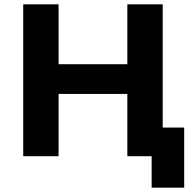

<svg xmlns="http://www.w3.org/2000/svg" viewBox="-20 -720 892 885"><path d="M730 -132V-700H567V-424H250V-700H87V0H250V-287H567V0H679V145H829V-132Z"/></svg>

Font: AWKNG-Font
Style: Bold
Weight: 700
Designer: Awakening Church
Foundry: Awakening Church
Version: Version 1.700;PS 001.700;hotconv 1.0.88;makeotf.lib2.5.64775